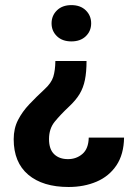

<svg xmlns="http://www.w3.org/2000/svg" viewBox="-20 -559 538 767"><path d="M344.2 -465.8Q344.2 -435.1 322.8 -414.3Q301.3 -393.6 265.1 -393.6Q229 -393.6 207.5 -414.3Q186 -435.1 186 -465.8Q186 -496.6 207.5 -517.6Q229 -538.6 265.1 -538.6Q301.3 -538.6 322.8 -517.6Q344.2 -496.6 344.2 -465.8ZM201.2 -315.4H325.7Q325.7 -271.5 319.3 -240Q313 -208.5 297.9 -183.3Q282.7 -158.2 254.9 -132.3Q221.7 -101.1 198.7 -73Q175.8 -44.9 175.8 -3.4Q175.8 37.1 196.3 56.9Q216.8 76.7 251.5 76.7Q285.2 76.7 309.3 55.9Q333.5 35.2 334.5 -9.3H475.6Q474.6 57.6 445.1 101.6Q415.5 145.5 365.7 166.7Q315.9 188 253.9 188Q150.9 188 92.8 138.9Q34.7 89.8 34.7 -2.9Q34.7 -45.9 52 -79.6Q69.3 -113.3 97.4 -142.8Q125.5 -172.4 157.2 -201.7Q185.1 -227.1 192.9 -252.4Q200.7 -277.8 201.2 -315.4Z"/></svg>

Font: Vazirmatn RD UI FD
Style: Bold
Weight: 700
Designer: Saber Rastikerdar
Foundry: Saber Rastikerdar
Version: Version 33.003